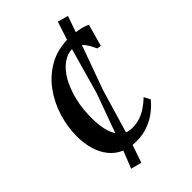

<svg xmlns="http://www.w3.org/2000/svg" viewBox="-222 -710 882 882"><g transform="rotate(-45 219.0 -269.0)"><path d="M202.5 10Q118.5 10 72.2 -46.5Q26 -103 25.5 -200Q25.5 -261.5 44.2 -322.5Q63 -383.5 100 -434Q137 -484.5 191 -515Q245 -545.5 314.5 -545.5Q341.5 -545.5 373.2 -540Q405 -534.5 427.5 -523.5L397.5 -416L378 -419Q366 -446 353.2 -464Q340.5 -482 326.8 -490.8Q313 -499.5 296.5 -499.5Q263 -499.5 233.2 -477.8Q203.5 -456 181 -416.8Q158.5 -377.5 145.5 -324Q132.5 -270.5 133 -206.5Q133.5 -156.5 144.8 -120.8Q156 -85 178.2 -66Q200.5 -47 234 -47Q262 -47 285.5 -55.2Q309 -63.5 329.8 -77.8Q350.5 -92 370 -110.5L386 -80.5Q371 -61 345 -39.8Q319 -18.5 283.2 -4.2Q247.5 10 202.5 10ZM149.5 95 97 81.5 139 -25 230 -275 299 -519.5 336.5 -634.5 388 -620 350 -511 261 -265.5 186.5 -13.5Z"/></g></svg>

Font: Merriweather 72pt
Style: Italic
Weight: 400
Italic angle: -7.8°
Version: Version 2.101